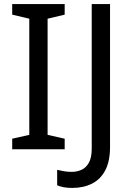

<svg xmlns="http://www.w3.org/2000/svg" viewBox="-20 -734 652 944"><path d="M298 0H40V-52L124 -71V-642L40 -662V-714H298V-662L214 -642V-71L298 -52ZM335 190Q311 190 293 186.5Q275 183 261 177V101Q277 105 295 108Q313 111 333 111Q358 111 380.5 101Q403 91 417 66Q431 41 431 -4V-714H521V-11Q521 58 498 102.5Q475 147 433 168.5Q391 190 335 190Z"/></svg>

Font: Noto Sans NKo Unjoined
Style: Regular
Weight: 400
Designer: Monotype Design Team
Foundry: Monotype Imaging Inc.
Version: Version 2.004